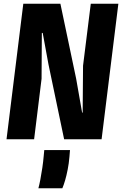

<svg xmlns="http://www.w3.org/2000/svg" viewBox="-20 -747 655 1030"><path d="M15 0 105 -727H304L388.5 -325L420.5 -143H423.5L425.5 -394.5L467 -727H615L525 0H324L240 -402L209 -570.5H204.5L203 -324.5L163 0ZM186 263Q191 245 196.5 216Q202 187 207 153.5Q212 120 214.5 89.5L217.5 58H355.5L352.5 94.5Q349.5 130 343.2 162Q337 194 329.5 219.8Q322 245.5 314.5 263Z"/></svg>

Font: Spline Sans Mono
Style: Italic
Weight: 400
Italic angle: -4°
Monospace: yes
Designer: Eben Sorkin, Mirko Velimirovic
Foundry: Sorkin Type
Version: Version 1.004